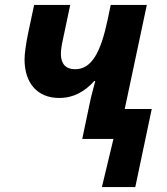

<svg xmlns="http://www.w3.org/2000/svg" viewBox="-20 -566 679 782"><path d="M395 196H531L598 -122H488L578 -546H431L418 -484C390 -352 353 -284 286 -284C249 -284 228 -305 228 -346C228 -362 231 -382 236 -404L266 -546H119L94 -428C86 -389 80 -348 80 -324C80 -228 132 -167 221 -167C280 -167 325 -193 364 -236H368C361 -207 351 -174 346 -148L315 0H442Z"/></svg>

Font: Noto Sans
Style: Bold Italic
Weight: 700
Italic angle: -12°
Designer: Monotype Design Team
Foundry: Monotype Imaging Inc.
Version: Version 2.013